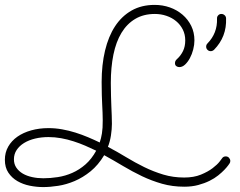

<svg xmlns="http://www.w3.org/2000/svg" viewBox="-49 -740 971 776"><path d="M878.9 -79.6Q878.4 -78.6 873 -71.3Q867.7 -64 857.7 -53.5Q847.7 -43 832.8 -31Q817.9 -19 797.6 -9Q777.3 1 752 7.8Q726.6 14.6 695.8 14.6Q647.9 14.6 606 2.7Q564 -9.3 525.1 -27.8Q486.3 -46.4 448.7 -68.8Q411.1 -91.3 372.1 -112.8Q348.1 -72.8 317.1 -47.6Q286.1 -22.5 252.7 -8.3Q219.2 5.9 186.3 11Q153.3 16.1 125.5 16.1Q98.6 16.1 71 10.5Q43.5 4.9 21.2 -8.1Q-1 -21 -15.1 -42Q-29.3 -63 -29.3 -94.2Q-29.3 -123.5 -15.9 -147.2Q-2.4 -170.9 21.2 -187.5Q44.9 -204.1 77.1 -213.1Q109.4 -222.2 146.5 -222.2Q174.3 -222.2 201.9 -217.3Q229.5 -212.4 255.9 -204.1Q282.2 -195.8 307.1 -185.3Q332 -174.8 354 -164.1Q356.9 -172.9 359.1 -181.6Q361.3 -190.4 363 -200.9Q364.7 -211.4 365.5 -224.4Q366.2 -237.3 366.2 -254.4Q366.2 -270.5 365.5 -285.2Q364.7 -299.8 364 -317.1Q363.3 -334.5 362.5 -356.2Q361.8 -377.9 361.8 -408.2Q361.8 -478 375.5 -535.4Q389.2 -592.8 416 -633.8Q442.9 -674.8 482.9 -697.5Q522.9 -720.2 576.2 -720.2Q608.4 -720.2 637.5 -710Q666.5 -699.7 688.7 -680.7Q710.9 -661.6 723.9 -635.3Q736.8 -608.9 736.8 -576.7Q736.8 -559.1 731.9 -540Q727.1 -521 718.5 -505.1Q710 -489.3 699 -479Q688 -468.8 675.8 -468.8Q668.9 -468.8 663.6 -472.7Q658.2 -476.6 658.2 -484.9Q658.2 -490.7 660.9 -494.9Q663.6 -499 667.5 -502.4Q681.6 -515.1 690.7 -533.7Q699.7 -552.2 699.7 -576.7Q699.7 -601.1 689.7 -620.8Q679.7 -640.6 662.8 -654.5Q646 -668.5 623.8 -676Q601.6 -683.6 577.1 -683.6Q531.2 -683.6 497.6 -663.6Q463.9 -643.6 441.9 -607.2Q419.9 -570.8 409.4 -519.3Q398.9 -467.8 398.9 -404.8Q398.9 -374.5 399.7 -351.6Q400.4 -328.6 401.1 -309.6Q401.9 -290.5 402.6 -273.7Q403.3 -256.8 403.3 -239.3Q403.3 -229 402.3 -217Q401.4 -205.1 399.4 -192.6Q397.5 -180.2 394.3 -168.2Q391.1 -156.2 387.2 -146.5Q424.3 -127 460.4 -105Q496.6 -83 533.9 -64.7Q571.3 -46.4 611.1 -34.4Q650.9 -22.5 695.3 -22.5Q734.4 -22.5 762.9 -34.2Q791.5 -45.9 810.3 -60.3Q829.1 -74.7 838.4 -86.7Q847.7 -98.6 847.7 -99.1Q853 -107.9 863.3 -107.9Q871.6 -107.9 876.7 -102.1Q881.8 -96.2 881.8 -89.4Q881.8 -84 878.9 -79.6ZM339.8 -130.9Q318.8 -141.1 295.7 -151.1Q272.5 -161.1 248 -168.9Q223.6 -176.8 198 -181.4Q172.4 -186 147 -186Q118.2 -186 92.8 -179.9Q67.4 -173.8 48.3 -162.1Q29.3 -150.4 18.3 -133.8Q7.3 -117.2 7.3 -96.2Q7.3 -76.7 17.1 -62.3Q26.9 -47.9 43.2 -38.3Q59.6 -28.8 81.1 -24.2Q102.5 -19.5 126 -19.5Q154.3 -19.5 184.6 -24.2Q214.8 -28.8 243.2 -41.3Q271.5 -53.7 296.4 -75.4Q321.3 -97.2 339.8 -130.9ZM864.7 -666Q867.7 -591.3 815.9 -538.6Q809.6 -533.2 802.7 -533.2Q794.9 -533.2 789.6 -538.6Q784.2 -543.9 784.2 -551.5Q784.2 -559.1 789.6 -564.5Q830.1 -606 828.1 -664.6Q827.6 -672.4 832.8 -678Q837.9 -683.6 845.7 -683.6Q853 -683.6 858.6 -678.7Q864.3 -673.8 864.7 -666Z"/></svg>

Font: Sacramento
Style: Regular
Weight: 400
Designer: Astigmatic (AOETI)
Foundry: Astigmatic (AOETI)
Version: Version 1.000